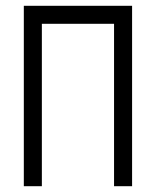

<svg xmlns="http://www.w3.org/2000/svg" viewBox="-20 -645 540 665"><path d="M62.5 -625Q62.5 -625 62.5 0H125V-562.5H375V0H437.5Q437.5 0 437.5 -625Z"/></svg>

Font: Unifont
Style: Regular
Weight: 500
Version: Version 15.1.04